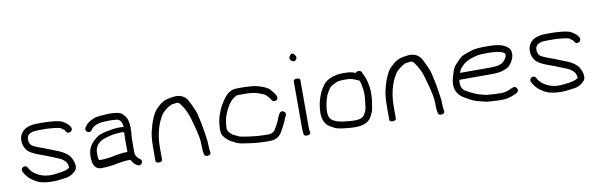

<svg xmlns="http://www.w3.org/2000/svg" viewBox="-48 -1118 4896 1573"><g transform="rotate(-10 2400.0 -331.0)"><path d="M125.5 -284.9C139.2 -265.7 172.4 -245.5 242.7 -221.2C286.4 -206.6 319.3 -189.9 373.7 -169.7C403.2 -158.6 435.2 -132.1 440.6 -110.1C443.9 -96.9 445.7 -88.3 445.9 -85.8C445.9 -84.8 445.9 -84 445.6 -81.8C433.4 -68.4 402.1 -55.6 328.3 -48.9L327.7 -48.8L327.1 -48.8C286.3 -42.9 249.1 -45.7 214 -56.9C159.4 -77 129 -104.4 111.6 -139.1C103.7 -154.9 86.4 -157.2 74.8 -151C63.3 -144.9 55.5 -129.5 63.3 -113.9C86.6 -67.3 117.2 -41.1 165.4 -14.8C189.6 -3.1 221.2 4.1 254.3 6.7C322.7 12 347.1 4.4 404.3 -2.1C427.3 -5.6 447.8 -13.9 465 -27C486.1 -43.1 500.9 -55.3 500.9 -85C500.9 -112.3 486.8 -146.5 473.6 -165.3C455.7 -190.9 420.6 -211.4 393.7 -223.7C360 -235.8 315.1 -256.5 275.5 -270.8C207.6 -293.4 173.7 -311.2 170.1 -317.1L169.5 -318L168.9 -318.7C158.3 -330.8 153 -345.5 153 -364.5C153 -403.4 178.3 -426 247.2 -426H306.9C314.5 -426 322.2 -425.7 329.9 -425.1C376 -421.4 426.3 -418.6 440.6 -406.1C448.8 -398.9 455.3 -393.9 462.4 -390.1C462.5 -389.9 463.3 -388.9 464.4 -386.7L469.4 -377.7C477.6 -361.1 496.4 -360.4 507.5 -366.9C518.1 -373 527.4 -388.4 518.1 -403.9L512.2 -413.9C501.9 -431.5 489.7 -437.4 479.1 -445.3C449.9 -469.3 414.5 -473.7 363.5 -477.9L337.1 -479.9C327.6 -480.7 317.6 -481 306.9 -481H247.2C153.7 -481 98 -436.9 98 -364.5C98 -334.4 106.6 -308.4 125.5 -284.9Z M806.1 -38.2 806.8 -38.3 835.2 -43.4C856.4 -47.4 868.3 -50.7 886.9 -52.1C907.3 -53.5 912.2 -56 924.1 -56H951C963 -34.2 974.2 -18.9 989.7 -9.8L1000.5 -2.9C1016.3 6.7 1032.6 -3.3 1038.9 -14.4C1045.2 -25.5 1042.8 -41.6 1028.6 -50.1L1017.5 -57.2L1017.3 -57.4C1016 -58.1 1011.3 -62.6 1005.7 -71.6C993.8 -90.8 992.6 -91 992.6 -120.5V-214.5C992.6 -228.6 994.2 -250.6 995 -263.2C995.3 -267.2 999.9 -271.8 996.8 -285.5C997.2 -288.9 997.5 -292.7 997.6 -298C1000 -332.1 996 -364.8 984.7 -393.1C979.6 -405.9 969.3 -418.9 954.4 -433.8C936.1 -452.1 898.9 -459 842.1 -459H841.4L840.8 -459C789.5 -456.4 751.8 -453.5 733.7 -449.7L733 -449.6L732.4 -449.4C689.5 -435.1 658.6 -416.4 642 -391.6L635.2 -381.8C624.7 -367.9 631 -351.4 641.3 -344C651.6 -336.6 669.7 -335.6 679.7 -350.4L686.5 -360.2C702.1 -381.1 739.3 -397.6 776.1 -400C819.9 -402.7 851.2 -405 902.6 -398.7C908.3 -398 918.3 -393.8 927.7 -381.6L928 -381L928.5 -380.5C935.8 -371.7 941.1 -357 943 -330.6C935.3 -332 923.5 -333 906.8 -333C846.3 -333 748.7 -310.9 723.6 -293.7C670 -256.9 639.1 -212.7 634.9 -161.5C629.7 -99.8 637 -30 709.3 -30C732.3 -30 762.7 -32.8 806.1 -38.2ZM937.6 -133C937.6 -129.6 937.6 -127.8 937.7 -123.5H925.3C914.1 -123.5 904.1 -123.1 895.4 -121.7C866.8 -117.1 858.5 -118.8 815.1 -109L788.4 -104.2C758.8 -99.6 733.5 -97.5 707.3 -97.5C699.4 -97.5 697 -99.5 695 -103.6C690 -113.6 688.5 -169.3 693.8 -186.9C705.4 -225 728.9 -250.7 773.4 -265.9C784.1 -269 797.6 -272.8 813.8 -277.4C842 -285.6 868.2 -287 904.4 -290.5H929.1C930.6 -290.5 934 -289.8 940.1 -284.8C938.4 -274.2 937.6 -255.1 937.6 -227Z M1178.5 6C1193.5 6 1206 -0.8 1206 -9V-115C1206 -178.1 1215.3 -236.7 1233.7 -290.6C1250.6 -337.3 1256.7 -344 1274.4 -375.8C1286.7 -396.7 1334.2 -433.2 1360.8 -443.6C1367.3 -445.8 1385 -446.5 1407.8 -450.2C1411.7 -449.8 1421 -447.1 1431.1 -437.8C1467.3 -388.1 1488.9 -342 1499.5 -299.7C1503.9 -282.8 1509.1 -264 1515.2 -243.3C1529.2 -195.4 1524 -206.1 1536.9 -153C1542.6 -128.1 1545.6 -96.1 1545.6 -57C1545.6 -33.1 1547.7 -12.9 1552.6 6.7C1554 16.7 1568 22.1 1581 21.3C1595 20.3 1608.8 11.7 1606.3 -1.2C1604 -18.7 1600.6 -42.4 1600.6 -64.2C1600.6 -80.3 1600 -92.6 1598.4 -102C1594.8 -121.7 1595.1 -137.4 1590.2 -162.5C1585 -190.4 1583.4 -213.7 1576.8 -241.9C1568.1 -277.2 1562.1 -320.5 1548.9 -355.5C1534.3 -390.1 1519.5 -424.1 1497.4 -463L1497.2 -462.6L1496.9 -463C1475 -491.6 1440.1 -508.6 1397.1 -504.4C1358.7 -500.4 1325.9 -495.8 1293.4 -477.4C1276.7 -466.3 1266.7 -458.3 1259.8 -450.3C1254 -445.8 1248.7 -441.1 1244 -436C1233.7 -424 1225.1 -417 1214.6 -397.6C1194.6 -362 1179.4 -320.7 1167.5 -272.4C1156.5 -239 1151 -186.1 1151 -115V-9C1151 -0.8 1163.5 6 1178.5 6Z M1921.2 -481C1898.4 -481 1879.8 -479 1865.4 -472.9C1852.4 -467.5 1838.1 -458.3 1824.3 -444.9C1801.7 -423.6 1761.5 -362.3 1750.5 -331.9C1739 -300.2 1723.4 -266.8 1719.4 -219.1C1717.1 -192.7 1716 -176.5 1716 -168.9C1716 -161.7 1716.8 -153.9 1718.2 -146.7C1722.3 -121.4 1742.2 -97.3 1773.7 -73.6C1790 -61.5 1806 -56.4 1819.3 -48.2C1836.1 -36.6 1871.9 -28.5 1921.5 -22.6C1941.5 -20.2 1957.4 -16.6 1983.5 -14.9L2012.6 -12.1L2013 -12C2034.7 -10.7 2055 -10 2074.1 -10H2103.3C2148.9 -10 2178.1 -26.5 2199.2 -56.7C2209.6 -71.6 2243 -134.9 2249.5 -153.4C2252.1 -160.9 2254.7 -166.6 2256.8 -170.3L2257 -170.7L2267.1 -192C2270.1 -198 2271.8 -205.6 2269.3 -213C2266.8 -220.3 2261.2 -225.3 2255.1 -228.6C2238.9 -237.5 2223.5 -227.9 2216.5 -213.1C2207.3 -193.6 2204.3 -188.7 2193.4 -160.1C2187.5 -144.6 2173.8 -119.4 2153.5 -87.4C2139.9 -71.7 2123.3 -65 2103.3 -65H2074.1C2056.2 -65 2038.2 -65.6 2021.6 -66.8L1991 -69.6C1977.5 -70.5 1963.2 -72.1 1946 -74.7L1904.5 -81.1C1882.5 -84.5 1866 -87.3 1854.8 -93.4C1836 -103.7 1818.4 -109.7 1807.2 -116.8C1782.1 -137.9 1771 -156.7 1771 -170.7C1771 -175.5 1771.3 -181.6 1772 -188.9C1775.5 -228.3 1777.4 -250.8 1793.1 -290.6C1809.9 -333.1 1837.8 -383.6 1872 -407.8C1885 -416.9 1894.4 -422.7 1897.6 -424.2C1900.2 -424.7 1914.6 -426 1936.1 -426H1968.6C1996.6 -426 2000.2 -424.5 2034.1 -421.8C2058.4 -419.9 2124.9 -395.2 2133 -387.4C2149.3 -371.7 2163.2 -359 2171.6 -342.2C2179.9 -325.6 2197.5 -320.5 2213.6 -329.3C2227 -336.6 2227 -352 2222.5 -363.1L2222.2 -363.9L2217 -373.2C2208.1 -390.4 2189.2 -410.9 2180.9 -422L2180.4 -422.7L2179.8 -423.3C2155.5 -447.6 2086.8 -473.8 2026.4 -478L1969.9 -481Z M2380.4 -460V-70C2380.4 -61.3 2380.9 -52.4 2381.7 -43.2L2384.5 -13.5L2384.6 -13C2387.7 -3.1 2405 0.3 2417.6 -1C2429.1 -2.4 2441.6 -8.4 2439.3 -20.8L2438.3 -31.3L2438.2 -31.9C2436.5 -40 2435.4 -52.9 2435.4 -70V-460C2435.4 -468.2 2423 -475 2407.9 -475C2392.9 -475 2380.4 -468.2 2380.4 -460ZM2386.8 -669.7C2376.6 -659.6 2374.2 -644.4 2385.5 -632.3C2395.1 -619.2 2413.2 -611.8 2427.3 -626.8C2441.4 -640.9 2435.8 -659.8 2425.9 -669.2C2416.7 -683.7 2399.6 -691.1 2386.8 -669.7Z M2916.4 -357.2C2920 -349.1 2925.2 -326.2 2930.1 -290.9C2934.7 -257.6 2931.5 -204.5 2919.8 -133C2918 -122.2 2910.9 -105.2 2897.9 -84.1C2882.7 -60.2 2844.7 -49.1 2767.4 -57.4C2703.1 -64.2 2688.3 -64.1 2638.1 -88.1C2616.9 -103.3 2605 -126.3 2605 -160.2C2605 -219.3 2626.3 -296.8 2647.2 -326.3C2653.1 -334.6 2658.4 -342.7 2664.9 -353.5C2678.9 -368.4 2694 -373.8 2723 -389C2732 -393.7 2754.5 -398 2790.9 -398C2832.7 -398 2839 -398.1 2875.6 -384.7C2890.5 -377.7 2901.1 -373.2 2910.4 -370.6C2911.3 -368.6 2913.9 -362.8 2916.4 -357.2ZM2891.1 -437.1C2869 -446 2850.9 -453 2790.9 -453C2710.8 -453 2644.8 -422.7 2620.1 -384.4L2601.1 -355.9C2594.4 -345.9 2588 -332.7 2581.9 -317.2C2560.7 -267.8 2550 -214.5 2550 -158.5C2550 -120.9 2560.7 -88.6 2582.5 -63.3C2592.5 -51.8 2612.1 -39.9 2642.7 -24.2C2656.6 -17 2676.7 -11.8 2711.7 -7.2L2756.6 -2.6C2858.5 7.7 2915.5 -8.5 2945.2 -56.1C2960.7 -83.2 2970 -104.2 2973 -121.9C2980.4 -165.6 2988 -200 2988 -262.5V-262.9L2988 -263.2C2985 -314.2 2976.5 -356.5 2962 -390.4C2958.9 -397.6 2958.4 -403.1 2951.3 -413.9L2943.2 -432C2937.1 -448 2920.4 -451.9 2905.1 -446.2C2900.3 -444.4 2897.1 -442.2 2893.4 -436.2C2892.9 -436.4 2891.9 -436.8 2891.1 -437.1Z M3123.5 6C3138.5 6 3151 -0.8 3151 -9V-115C3151 -178.1 3160.3 -236.7 3178.7 -290.6C3195.6 -337.3 3201.7 -344 3219.4 -375.8C3231.7 -396.7 3279.2 -433.2 3305.8 -443.6C3312.3 -445.8 3330 -446.5 3352.8 -450.2C3356.7 -449.8 3366 -447.1 3376.1 -437.8C3412.3 -388.1 3433.9 -342 3444.5 -299.7C3448.9 -282.8 3454.1 -264 3460.2 -243.3C3474.2 -195.4 3469 -206.1 3481.9 -153C3487.6 -128.1 3490.6 -96.1 3490.6 -57C3490.6 -33.1 3492.7 -12.9 3497.6 6.7C3499 16.7 3513 22.1 3526 21.3C3540 20.3 3553.8 11.7 3551.3 -1.2C3549 -18.7 3545.6 -42.4 3545.6 -64.2C3545.6 -80.3 3545 -92.6 3543.4 -102C3539.8 -121.7 3540.1 -137.4 3535.2 -162.5C3530 -190.4 3528.4 -213.7 3521.8 -241.9C3513.1 -277.2 3507.1 -320.5 3493.9 -355.5C3479.3 -390.1 3464.5 -424.1 3442.4 -463L3442.2 -462.6L3441.9 -463C3420 -491.6 3385.1 -508.6 3342.1 -504.4C3303.7 -500.4 3270.9 -495.8 3238.4 -477.4C3221.7 -466.3 3211.7 -458.3 3204.8 -450.3C3199 -445.8 3193.7 -441.1 3189 -436C3178.7 -424 3170.1 -417 3159.6 -397.6C3139.6 -362 3124.4 -320.7 3112.5 -272.4C3101.5 -239 3096 -186.1 3096 -115V-9C3096 -0.8 3108.5 6 3123.5 6Z M3745.2 -317C3747.6 -321.1 3759.9 -335.2 3782.2 -356.7C3810.2 -379 3850 -395.3 3904 -405.9C3915.8 -408.3 3943.6 -410 3984.4 -410C4036.7 -410 4089.3 -405.1 4112.5 -389.7C4130 -377.7 4126.6 -386.7 4126.6 -366C4126.6 -358.6 4124.6 -352 4119.7 -344.6C4104.2 -319 4086.5 -304.7 4067.3 -298.5L4066.5 -298.2L4065.8 -297.9C4053.4 -292.5 4022.2 -288.5 3973.6 -288.5L3733.9 -288.5C3736.9 -298.4 3740.5 -308.9 3745.2 -317ZM3973.6 -233.5C4043.5 -233.5 4086.3 -238.6 4130.9 -268.2C4152.8 -285.2 4181.6 -330.9 4181.6 -366.5C4181.6 -399.8 4174.5 -411.2 4152.3 -429.4C4114 -458.9 4059.3 -465 3977.6 -465C3919.8 -465 3876.2 -460.3 3846.1 -448.7C3826.8 -441.7 3807.7 -434.8 3788.8 -428.1C3757.8 -414 3734.1 -384.2 3717.6 -366.6C3696.8 -344.3 3688.6 -327.4 3678.7 -291.3C3669 -255.2 3661 -243.6 3661 -199C3661 -167.2 3672.7 -138.2 3695 -113.2C3713.9 -92.1 3736.9 -84.4 3753.5 -73.2C3769.2 -62.5 3784.5 -55.3 3804.9 -46.4C3828.1 -36.2 3869.6 -28.4 3889.7 -22.2C3906.7 -17 3942.3 -14.6 4004.9 -11.5L4005.5 -11.5H4039.8C4071.2 -11.5 4104.7 -19.7 4138.6 -34.8L4159.6 -44.8C4166.6 -48.3 4173 -53.6 4175.3 -62.2C4177.2 -69.5 4175.3 -76.7 4172.1 -82.5C4157.6 -109 4132.3 -93.9 4110.5 -83C4083.7 -72 4059.6 -66.5 4038.1 -66.5C3998.3 -66.5 3959.7 -70.3 3927.8 -72.4C3901.3 -74.2 3904.6 -77.4 3866.4 -85.8C3849 -89.7 3820.4 -101 3783.1 -119.8C3774.7 -125.2 3766.7 -129.7 3758.7 -133.4C3732.1 -145.5 3716 -172.1 3716 -207.5C3716 -220.3 3717.4 -225.4 3719.4 -233.5Z M4355.5 -284.9C4369.2 -265.7 4402.4 -245.5 4472.7 -221.2C4516.4 -206.6 4549.3 -189.9 4603.7 -169.7C4633.2 -158.6 4665.2 -132.1 4670.6 -110.1C4673.9 -96.9 4675.7 -88.3 4675.9 -85.8C4675.9 -84.8 4675.9 -84 4675.6 -81.8C4663.4 -68.4 4632.1 -55.6 4558.3 -48.9L4557.7 -48.8L4557.1 -48.8C4516.3 -42.9 4479.1 -45.7 4444 -56.9C4389.4 -77 4359 -104.4 4341.6 -139.1C4333.7 -154.9 4316.4 -157.2 4304.8 -151C4293.3 -144.9 4285.5 -129.5 4293.3 -113.9C4316.6 -67.3 4347.2 -41.1 4395.4 -14.8C4419.6 -3.1 4451.2 4.1 4484.3 6.7C4552.7 12 4577.1 4.4 4634.3 -2.1C4657.3 -5.6 4677.8 -13.9 4695 -27C4716.1 -43.1 4730.9 -55.3 4730.9 -85C4730.9 -112.3 4716.8 -146.5 4703.6 -165.3C4685.7 -190.9 4650.6 -211.4 4623.7 -223.7C4590 -235.8 4545.1 -256.5 4505.5 -270.8C4437.6 -293.4 4403.7 -311.2 4400.1 -317.1L4399.5 -318L4398.9 -318.7C4388.3 -330.8 4383 -345.5 4383 -364.5C4383 -403.4 4408.3 -426 4477.2 -426H4536.9C4544.5 -426 4552.2 -425.7 4559.9 -425.1C4606 -421.4 4656.3 -418.6 4670.6 -406.1C4678.8 -398.9 4685.3 -393.9 4692.4 -390.1C4692.5 -389.9 4693.3 -388.9 4694.4 -386.7L4699.4 -377.7C4707.6 -361.1 4726.4 -360.4 4737.5 -366.9C4748.1 -373 4757.4 -388.4 4748.1 -403.9L4742.2 -413.9C4731.9 -431.5 4719.7 -437.4 4709.1 -445.3C4679.9 -469.3 4644.5 -473.7 4593.5 -477.9L4567.1 -479.9C4557.6 -480.7 4547.6 -481 4536.9 -481H4477.2C4383.7 -481 4328 -436.9 4328 -364.5C4328 -334.4 4336.6 -308.4 4355.5 -284.9Z"/></g></svg>

Font: MewTooHand
Style: BdWide
Weight: 400
Designer: Mew Too, Robert Jablonski
Version: Version 0.77